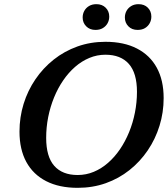

<svg xmlns="http://www.w3.org/2000/svg" viewBox="-20 -889 808 921"><path d="M201.5 -227.5Q201.5 -137.5 240.2 -93.5Q279 -49.5 352.5 -49.5Q393 -49.5 429.8 -64.8Q466.5 -80 498.2 -107.8Q530 -135.5 555.5 -173Q581 -210.5 599.2 -255Q617.5 -299.5 627.2 -348.8Q637 -398 637 -448.5Q637 -538.5 598 -582.5Q559 -626.5 485.5 -626.5Q445.5 -626.5 408.8 -611.2Q372 -596 340.2 -568.2Q308.5 -540.5 283 -503.2Q257.5 -466 239.2 -421.2Q221 -376.5 211.2 -327.5Q201.5 -278.5 201.5 -227.5ZM765 -418.5Q765 -349.5 745.2 -285.8Q725.5 -222 688.8 -167.8Q652 -113.5 601 -73Q550 -32.5 487.2 -10.2Q424.5 12 352.5 12Q264 12 201.5 -20Q139 -52 106.2 -112.2Q73.5 -172.5 73.5 -257.5Q73.5 -326.5 93.2 -390.5Q113 -454.5 149.8 -508.5Q186.5 -562.5 237.5 -603Q288.5 -643.5 351.2 -666Q414 -688.5 485.5 -688.5Q574.5 -688.5 637 -656.2Q699.5 -624 732.2 -564Q765 -504 765 -418.5ZM438 -745.5Q410.5 -745.5 393.5 -762.8Q376.5 -780 376.5 -805Q376.5 -822.5 384.5 -837Q392.5 -851.5 407.2 -860.2Q422 -869 442.5 -869Q470 -869 487 -852Q504 -835 504 -809.5Q504 -792 496 -777.5Q488 -763 473.2 -754.2Q458.5 -745.5 438 -745.5ZM640 -745.5Q612.5 -745.5 595.8 -762.8Q579 -780 579 -805Q579 -822.5 587 -837Q595 -851.5 609.8 -860.2Q624.5 -869 644.5 -869Q672.5 -869 689.2 -852Q706 -835 706 -809.5Q706 -792 698 -777.5Q690 -763 675.5 -754.2Q661 -745.5 640 -745.5Z"/></svg>

Font: Newsreader 16pt 16pt SemiBold
Style: Italic
Weight: 600
Italic angle: -17°
Version: Version 1.003